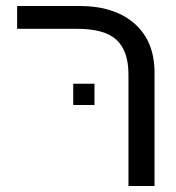

<svg xmlns="http://www.w3.org/2000/svg" viewBox="-20 -620 587 640"><path d="M224.1 -340.8H294.9V-270H224.1ZM244.1 -600.1Q361.3 -600.1 428.2 -541.5Q495.1 -482.9 495.1 -377.9V0H408.2V-372.1Q408.2 -449.7 368.7 -486.8Q329.6 -523.9 236.8 -523.9H37.1V-600.1Z"/></svg>

Font: Miedinger*
Style: Book
Weight: 400
Version: Version 001.000